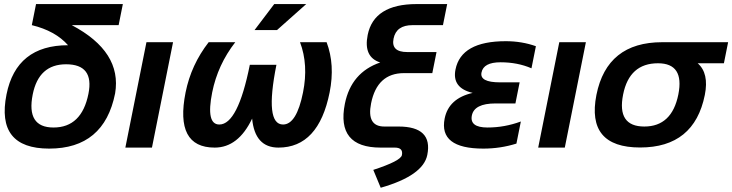

<svg xmlns="http://www.w3.org/2000/svg" viewBox="-20 -718 3562 934"><path d="M219.2 4.9Q-41 4.9 11.7 -258.8Q59.6 -498 311 -498Q249.5 -567.9 134.8 -595.7L155.3 -698.2H577.6L557.1 -595.7H329.1Q574.2 -466.3 540 -263.7Q486.3 4.9 219.2 4.9ZM410.2 -261.7Q439 -405.3 301.3 -405.3Q168.5 -405.3 139.2 -258.8Q106.9 -97.7 240.2 -97.7Q377.4 -97.7 410.2 -261.7Z M821.8 -512.7 719.2 0H589.8L692.4 -512.7Z M995.1 -512.7H1124.5Q1039.1 -402.8 1012.2 -268.6Q981 -112.3 1046.9 -112.3Q1137.2 -112.3 1195.3 -402.8H1324.7Q1266.6 -112.3 1356.9 -112.3Q1422.9 -112.3 1454.1 -268.6Q1481 -402.8 1439.5 -512.7H1568.8Q1610.4 -402.8 1583.5 -268.6Q1529.8 0 1334.5 0Q1219.7 0 1206.5 -141.1Q1139.2 0 1024.4 0Q829.1 0 882.8 -268.6Q909.7 -402.8 995.1 -512.7ZM1314 -698.2H1469.7L1327.6 -571.8H1218.3Z M2006.8 -698.2H2155.3L2134.8 -595.7H1986.8Q1907.7 -595.7 1894.5 -530.3Q1881.3 -464.8 1960.9 -464.8H2103.5L2083 -362.3H1945.3Q1814.5 -362.3 1785.2 -215.3Q1762.7 -102.5 1849.6 -102.5H1918.5Q2086.4 -102.5 2058.6 35.6Q2038.6 136.2 1832 195.3L1795.9 108.4Q1929.2 64.9 1935.1 36.6Q1942.4 0 1900.4 0H1831.5Q1615.2 0 1657.7 -213.4Q1688.5 -365.7 1829.6 -414.1Q1747.1 -440.4 1768.6 -547.9Q1798.8 -698.2 2006.8 -698.2Z M2565.4 -385.7Q2498 -415 2415 -415Q2332 -415 2322.3 -365.2Q2312.5 -317.4 2412.6 -317.4H2507.8L2487.3 -214.8H2390.6Q2287.1 -214.8 2275.4 -156.2Q2263.7 -97.7 2351.6 -97.7Q2434.6 -97.7 2513.7 -127L2492.2 -19.5Q2414.1 4.9 2331.1 4.9Q2113.8 4.9 2143.1 -141.6Q2162.6 -239.3 2279.3 -266.1Q2177.7 -290 2195.8 -379.9Q2223.1 -517.6 2440.4 -517.6Q2518.6 -517.6 2586.9 -493.2Z M2830.1 -512.7 2727.5 0H2598.1L2700.7 -512.7Z M3114.3 -102.5Q3248.5 -102.5 3279.8 -258.3Q3310.1 -410.2 3180.7 -410.2Q3041.5 -410.2 3011.2 -258.3Q2980 -102.5 3114.3 -102.5ZM2881.3 -256.3Q2932.6 -512.7 3201.2 -512.7H3522L3501.5 -410.2H3374Q3429.7 -361.8 3408.7 -256.3Q3357.4 -0.5 3093.8 -0.5Q2831.1 -0.5 2881.3 -256.3Z"/></svg>

Font: Sansation
Style: Bold Italic
Weight: 700
Designer: Bernd Montag
Version: Version 1.301